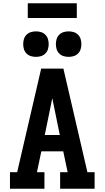

<svg xmlns="http://www.w3.org/2000/svg" viewBox="-20 -1155 640 1175"><path d="M41 0V-101H85L232 -735H368L515 -101H559V0H348V-101H394L367 -229H233L206 -101H252V0ZM346 -329 313 -490Q310 -506 306.5 -522Q303 -538 300 -554Q297 -538 293.5 -522Q290 -506 287 -490L254 -329ZM400 -807Q384 -807 369 -811.5Q354 -816 342.5 -827.5Q331 -839 326.5 -854Q322 -869 322 -885Q322 -901 326.5 -916Q331 -931 342.5 -942.5Q354 -954 369 -958.5Q384 -963 400 -963Q416 -963 431 -958.5Q446 -954 457.5 -942.5Q469 -931 473.5 -916Q478 -901 478 -885Q478 -869 473.5 -854Q469 -839 457.5 -827.5Q446 -816 431 -811.5Q416 -807 400 -807ZM200 -807Q184 -807 169 -811.5Q154 -816 142.5 -827.5Q131 -839 126.5 -854Q122 -869 122 -885Q122 -901 126.5 -916Q131 -931 142.5 -942.5Q154 -954 169 -958.5Q184 -963 200 -963Q216 -963 231 -958.5Q246 -954 257.5 -942.5Q269 -931 273.5 -916Q278 -901 278 -885Q278 -869 273.5 -854Q269 -839 257.5 -827.5Q246 -816 231 -811.5Q216 -807 200 -807ZM150 -1045V-1135H450V-1045Z"/></svg>

Font: Iosevka Slab Extended
Style: Bold
Weight: 700
Width: 7
Monospace: yes
Designer: Belleve Invis
Foundry: Belleve Invis
Version: Version 11.1.0; ttfautohint (v1.8.3)